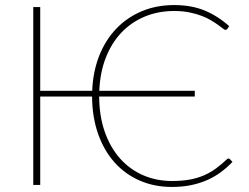

<svg xmlns="http://www.w3.org/2000/svg" viewBox="-20 -731 986 759"><path d="M899 -91Q878 -69 853.5 -50.8Q829 -32.5 799.8 -19.5Q770.5 -6.5 735.8 0.8Q701 8 659 8Q590.5 8 532.8 -17Q475 -42 433.2 -88.5Q391.5 -135 368 -201.2Q344.5 -267.5 344 -349.5H139V0H111.5V-703H139V-372H344.5Q347.5 -448 372.2 -510.5Q397 -573 439.5 -617.5Q482 -662 540.2 -686.5Q598.5 -711 668.5 -711Q736.5 -711 788.8 -689.5Q841 -668 886 -627.5L878.5 -616.5Q876.5 -613 870.5 -613Q867.5 -613 860.8 -618.5Q854 -624 842.5 -632.2Q831 -640.5 815 -650.2Q799 -660 777.5 -668.2Q756 -676.5 728.8 -682Q701.5 -687.5 668.5 -687.5Q605.5 -687.5 552.5 -665.5Q499.5 -643.5 460.5 -602.8Q421.5 -562 398.5 -503.5Q375.5 -445 372.5 -372H750V-349.5H372Q372.5 -271 394.5 -209Q416.5 -147 455 -104Q493.5 -61 546 -38.2Q598.5 -15.5 660 -15.5Q699 -15.5 729.5 -21Q760 -26.5 785.5 -37.5Q811 -48.5 833 -64.5Q855 -80.5 876.5 -101Q880 -104.5 883 -104.5Q885 -104.5 888.5 -102Z"/></svg>

Font: Lato ExtraLight
Style: Regular
Weight: 275
Designer: Lukasz Dziedzic with Adam Twardoch and Botio Nikoltchev
Foundry: tyPoland Lukasz Dziedzic
Version: Version 2.015; 2015-08-06; http://www.latofonts.com/